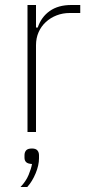

<svg xmlns="http://www.w3.org/2000/svg" viewBox="-20 -528 354 768"><path d="M90 0V-508H124V-418H131Q145 -460 179 -484Q213 -508 265 -508H301V-476H259Q231 -476 206.5 -466.5Q182 -457 163.5 -440Q145 -423 134.5 -399.5Q124 -376 124 -347V0ZM108 66Q123 66 129.5 73.5Q136 81 136 93V105Q136 133 122.5 165.5Q109 198 89 220H62Q84 197 94.5 171.5Q105 146 108 128Q91 127 84.5 120.5Q78 114 78 103V93Q78 81 84.5 73.5Q91 66 108 66Z"/></svg>

Font: IBM Plex Sans Condensed ExtraLight
Style: Regular
Weight: 200
Width: 3
Designer: Mike Abbink, Paul van der Laan, Pieter van Rosmalen
Foundry: Bold Monday
Version: Version 1.3